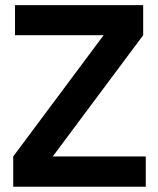

<svg xmlns="http://www.w3.org/2000/svg" viewBox="-20 -710 601 730"><path d="M534.2 -115.2V0H30.3V-115.2L374 -576.2H37.1V-690.4H524.4V-576.2L180.7 -115.2Z"/></svg>

Font: Dinish Expanded
Style: Bold
Weight: 700
Width: 7
Designer: Charles Nix
Foundry: Playbeing
Version: Version 2.005; ttfautohint (v1.8.3)